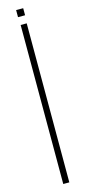

<svg xmlns="http://www.w3.org/2000/svg" viewBox="-135 -905 419 933"><g transform="rotate(-15 74.0 -438.0)"><path d="M58.5 0V-800H89V0ZM56 -840V-875.5H91.5V-840Z"/></g></svg>

Font: Big Shoulders Stencil Display Thin ExtraLight
Style: Regular
Weight: 250
Version: Version 2.001